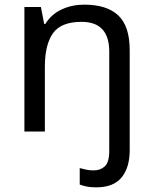

<svg xmlns="http://www.w3.org/2000/svg" viewBox="-20 -566 658 826"><path d="M394 240Q370 240 353 236.5Q336 233 323 228V157Q337 161 351 164Q365 167 383 167Q412 167 431 149.5Q450 132 450 83V-344Q450 -472 331 -472Q242 -472 207.5 -422.5Q173 -373 173 -279V0H85V-536H156L170 -463H175Q201 -505 245.5 -525.5Q290 -546 342 -546Q440 -546 489 -499.5Q538 -453 538 -350V80Q538 155 503 197.5Q468 240 394 240Z"/></svg>

Font: Noto Sans Shavian
Style: Regular
Weight: 400
Designer: Monotype Design Team
Foundry: Monotype Imaging Inc.
Version: Version 2.001; ttfautohint (v1.8.4.7-5d5b)